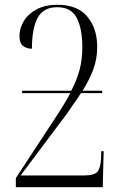

<svg xmlns="http://www.w3.org/2000/svg" viewBox="-20 -780 501 800"><path d="M46 0V-38L212 -291Q230 -318 244.5 -342Q259 -366 273 -392H72V-402H277Q301 -448 312 -490.5Q323 -533 323 -583Q323 -660 300 -705Q277 -750 218 -750Q161 -750 137 -706Q113 -662 113 -577Q90 -577 75.5 -589Q61 -601 61 -631Q61 -660 78 -690Q95 -720 130.5 -740Q166 -760 220 -760Q303 -760 344 -710.5Q385 -661 385 -585Q385 -535 369 -491.5Q353 -448 324 -402H406V-392H317Q305 -372 293.5 -356.5Q282 -341 263 -312L66 -49H331Q373 -49 386 -64.5Q399 -80 401 -120L402 -150H412L408 0Z"/></svg>

Font: Noto Serif Display Condensed Light
Style: Regular
Weight: 300
Width: 3
Designer: Monotype Design Team
Foundry: Monotype Imaging Inc.
Version: Version 2.009